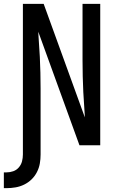

<svg xmlns="http://www.w3.org/2000/svg" viewBox="-46 -755 614 998"><path d="M-26 223V141H-12Q6 141 23 135Q40 129 52 115Q64 101 68.5 83.5Q73 66 73 48V-735H181L395 -145Q395 -150 394.5 -155Q394 -160 394 -165L387 -276Q385 -317 384 -358.5Q383 -400 383 -441V-735H475V0H367L153 -590Q153 -585 153.5 -580Q154 -575 154 -570L161 -459Q163 -418 164 -376.5Q165 -335 165 -294V48Q165 72 161 95Q157 118 146 139.5Q135 161 118 177.5Q101 194 79.5 204.5Q58 215 34.5 219Q11 223 -12 223Z"/></svg>

Font: Iosevka Semi-Condensed Medium
Style: Regular
Weight: 500
Monospace: yes
Designer: Belleve Invis
Foundry: Belleve Invis
Version: Version 27.3.5